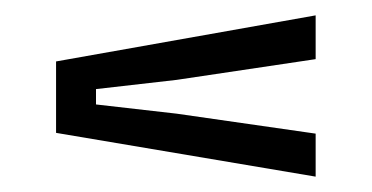

<svg xmlns="http://www.w3.org/2000/svg" viewBox="-20 -517 484 250"><path d="M391 -287V-343L210 -369L105 -381V-401L210 -413L391 -440V-497L53 -437V-344Z"/></svg>

Font: Big Shoulders Display
Style: Regular
Weight: 400
Designer: Patric King
Foundry: XO Type Co
Version: Version 1.000; ttfautohint (v1.8.2)